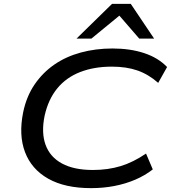

<svg xmlns="http://www.w3.org/2000/svg" viewBox="-20 -965 890 994"><path d="M452 9Q316 9 229.5 -40Q143 -89 109.5 -177.5Q76 -266 100 -384Q117 -466 159 -527.5Q201 -589 261 -630.5Q321 -672 398 -693Q475 -714 562 -714Q654 -714 726.5 -690Q799 -666 845 -618L799 -536Q749 -580 692 -600Q635 -620 559 -620Q467 -620 395 -592Q323 -564 276.5 -507.5Q230 -451 211 -366Q193 -278 216 -215Q239 -152 301 -118.5Q363 -85 461 -85Q539 -85 604.5 -105Q670 -125 736 -170L771 -88Q730 -56 679.5 -34.5Q629 -13 571.5 -2Q514 9 452 9ZM376 -765 560 -945H657L778 -765H701L598 -884L453 -765Z"/></svg>

Font: Nunito Sans 10pt Expanded Medium
Style: Italic
Weight: 500
Width: 7
Italic angle: -9°
Designer: Vernon Adams
Foundry: Vernon Adams
Version: Version 3.101;gftools[0.9.27]